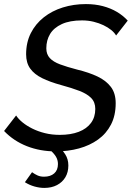

<svg xmlns="http://www.w3.org/2000/svg" viewBox="-32 -735 646 941"><path d="M242 7Q165 7 100 -18.5Q35 -44 -12 -93L47 -169Q58 -152 78 -135.5Q98 -119 126 -105Q154 -91 188 -82.5Q222 -74 261 -74Q315 -74 354 -89Q393 -104 414 -132.5Q435 -161 435 -201Q435 -234 415 -254.5Q395 -275 357.5 -289.5Q320 -304 268 -318Q213 -333 174.5 -352Q136 -371 116 -399Q96 -427 96 -469Q96 -527 119 -572.5Q142 -618 182.5 -650Q223 -682 276 -698.5Q329 -715 389 -715Q434 -715 472 -705Q510 -695 540.5 -677Q571 -659 594 -634L537 -561Q529 -575 513 -588Q497 -601 475 -611.5Q453 -622 426.5 -628.5Q400 -635 370 -635Q310 -635 271 -617Q232 -599 213.5 -568.5Q195 -538 195 -498Q195 -469 212 -450.5Q229 -432 262.5 -419.5Q296 -407 346 -394Q404 -380 446 -360Q488 -340 511.5 -309Q535 -278 535 -229Q535 -169 512 -124.5Q489 -80 448.5 -51Q408 -22 355 -7.5Q302 7 242 7ZM185 186Q162 186 137 179Q112 172 90 158L125 109Q139 119 152.5 125Q166 131 184 131Q215 131 233.5 115Q252 99 252 69Q252 49 242 32.5Q232 16 213 0L248 -23Q272 -3 287.5 21Q303 45 303 76Q303 109 288.5 133.5Q274 158 247.5 172Q221 186 185 186Z"/></svg>

Font: Raleway Thin Medium
Style: Italic
Weight: 500
Italic angle: -12°
Version: Version 4.026